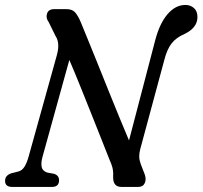

<svg xmlns="http://www.w3.org/2000/svg" viewBox="-29 -736 798 756"><path d="M138 -117Q132 -95 135 -79Q138 -63 157 -56.5L184.5 -51.5Q204 -44.5 203.5 -26Q203.5 0 175.5 0H19Q-9.5 0 -9 -24.5Q-8.5 -45.5 15 -53.5L42.5 -60.5Q58 -64 67.8 -80.2Q77.5 -96.5 84 -120.5L194.5 -517.5Q208.5 -566.5 189.5 -594.5L163 -648.5Q150.5 -665 156.2 -682.5Q162 -700 184.5 -700H233Q255.5 -700 266.8 -687.2Q278 -674.5 288.5 -650Q298.5 -626 315.5 -584Q332.5 -542 353.8 -489.8Q375 -437.5 397.2 -381.8Q419.5 -326 440.8 -274.5Q462 -223 479 -183L582 -577Q599.5 -644 630.8 -680.2Q662 -716.5 701 -716.5Q721 -716.5 734.8 -704.2Q748.5 -692 748.5 -668.5Q748 -626 697 -602Q664.5 -588 646.5 -564.8Q628.5 -541.5 618 -500L523 -148Q519 -132.5 519.2 -119Q519.5 -105.5 525.5 -89L540.5 -50.5Q548 -30 541 -15Q534 0 515.5 0H449Q415 0 416.5 -41Q417.5 -61 413.8 -75.8Q410 -90.5 402.5 -106.5Q391.5 -134 373.5 -179.8Q355.5 -225.5 333.5 -280.5Q311.5 -335.5 288.5 -392.8Q265.5 -450 244 -500Z"/></svg>

Font: Fraunces 144pt S100
Style: Italic
Weight: 400
Italic angle: -16°
Version: Version 1.000; ttfautohint (v1.8.3)